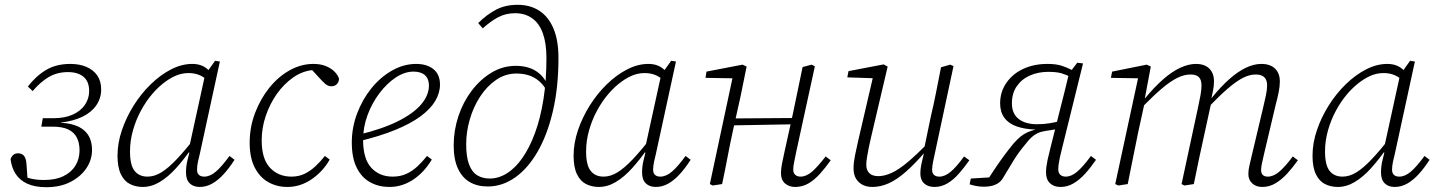

<svg xmlns="http://www.w3.org/2000/svg" viewBox="-20 -766 5975 799"><path d="M173 13Q125 13 93.5 -1.5Q62 -16 45 -42.5Q28 -69 24 -104Q28 -115 35.5 -121.5Q43 -128 55 -128Q70 -128 79 -118.5Q88 -109 90 -86L95 -15L70 -37Q89 -27 111.5 -22Q134 -17 164 -17Q211 -17 244 -33Q277 -49 294 -77Q311 -105 311 -140Q311 -171 300 -193Q289 -215 264.5 -227Q240 -239 198 -239H152L158 -274H201Q249 -274 282.5 -289Q316 -304 333.5 -330Q351 -356 351 -387Q351 -427 327.5 -446.5Q304 -466 263 -466Q218 -466 183 -445.5Q148 -425 116 -387L96 -406Q130 -450 172 -475Q214 -500 273 -500Q311 -500 340 -487.5Q369 -475 385 -451.5Q401 -428 401 -394Q401 -357 380.5 -327.5Q360 -298 322.5 -280Q285 -262 234 -256L233 -255Q297 -252 330 -223.5Q363 -195 363 -142Q363 -101 339.5 -66Q316 -31 273.5 -9Q231 13 173 13Z M574 12Q545 12 521 0Q497 -12 483 -41Q469 -70 469 -118Q469 -170 487 -223.5Q505 -277 536 -326.5Q567 -376 607 -415Q647 -454 691.5 -477Q736 -500 780 -500Q801 -500 817 -494Q833 -488 845.5 -476.5Q858 -465 869 -448L853 -422Q835 -442 813.5 -452Q792 -462 765 -462Q735 -462 708 -449.5Q681 -437 656.5 -417Q632 -397 612 -373Q588 -345 567 -306.5Q546 -268 533.5 -224Q521 -180 521 -136Q521 -79 540 -55Q559 -31 594 -31Q623 -31 652 -49Q681 -67 715.5 -103.5Q750 -140 795 -197L798 -152H780Q746 -103 712.5 -66Q679 -29 644.5 -8.5Q610 12 574 12ZM811 12Q785 12 769.5 -3Q754 -18 754 -48Q754 -61 755.5 -74Q757 -87 760.5 -100.5Q764 -114 768 -131L763 -133L835 -462L840 -464L875 -513L895 -510L812 -128Q807 -109 803.5 -91.5Q800 -74 800 -60Q800 -45 808 -38Q816 -31 830 -31Q854 -31 878.5 -52Q903 -73 935 -117L956 -101Q935 -68 912 -42.5Q889 -17 864 -2.5Q839 12 811 12Z M1176 12Q1132 12 1096.5 -8Q1061 -28 1040 -69Q1019 -110 1019 -172Q1019 -237 1041.5 -296Q1064 -355 1101 -401Q1138 -447 1185.5 -473.5Q1233 -500 1284 -500Q1314 -500 1336 -491Q1358 -482 1372 -468Q1386 -454 1391 -438Q1390 -424 1381.5 -415.5Q1373 -407 1359 -407Q1345 -407 1333.5 -417Q1322 -427 1306 -445L1271 -483H1301V-474H1277Q1236 -469 1198.5 -442.5Q1161 -416 1132 -375Q1103 -334 1086 -284Q1069 -234 1069 -182Q1069 -105 1103.5 -68Q1138 -31 1193 -31Q1223 -31 1247 -42.5Q1271 -54 1292 -73.5Q1313 -93 1332 -117L1352 -102Q1338 -77 1319 -56.5Q1300 -36 1277.5 -20.5Q1255 -5 1229.5 3.5Q1204 12 1176 12Z M1600 12Q1556 12 1520.5 -7.5Q1485 -27 1464.5 -68Q1444 -109 1444 -173Q1444 -235 1466 -293.5Q1488 -352 1525.5 -398.5Q1563 -445 1611.5 -472.5Q1660 -500 1712 -500Q1757 -500 1784 -478Q1811 -456 1811 -414Q1811 -379 1791 -345.5Q1771 -312 1729.5 -281.5Q1688 -251 1624 -225Q1560 -199 1473 -178L1471 -205Q1571 -229 1636 -261.5Q1701 -294 1733 -332Q1765 -370 1765 -410Q1765 -438 1748.5 -453Q1732 -468 1701 -468Q1664 -468 1627 -443.5Q1590 -419 1559 -378Q1528 -337 1509.5 -287Q1491 -237 1491 -184Q1491 -105 1525 -68Q1559 -31 1614 -31Q1646 -31 1671 -42.5Q1696 -54 1717 -73.5Q1738 -93 1757 -117L1777 -102Q1762 -77 1743.5 -56.5Q1725 -36 1702.5 -20.5Q1680 -5 1654.5 3.5Q1629 12 1600 12Z M2010 10Q1966 10 1934.5 -8.5Q1903 -27 1885.5 -65Q1868 -103 1868 -161Q1868 -223 1887.5 -282Q1907 -341 1942.5 -388Q1978 -435 2025 -463.5Q2072 -492 2126 -492Q2175 -492 2208.5 -471.5Q2242 -451 2257 -415H2270L2260 -379Q2241 -419 2208.5 -439.5Q2176 -460 2129 -460Q2083 -460 2044.5 -433.5Q2006 -407 1978 -364Q1950 -321 1935 -269Q1920 -217 1920 -166Q1920 -113 1932 -81.5Q1944 -50 1966 -36.5Q1988 -23 2018 -23Q2055 -23 2090 -45Q2125 -67 2154.5 -109.5Q2184 -152 2206.5 -213Q2229 -274 2241.5 -352.5Q2254 -431 2254 -525Q2254 -586 2239 -627.5Q2224 -669 2194.5 -690Q2165 -711 2123 -711Q2085 -711 2053.5 -694.5Q2022 -678 1989 -648L1970 -670Q2005 -705 2044 -725.5Q2083 -746 2134 -746Q2186 -746 2224 -721.5Q2262 -697 2283 -648Q2304 -599 2304 -525Q2304 -401 2280.5 -302Q2257 -203 2216.5 -133.5Q2176 -64 2123 -27Q2070 10 2010 10Z M2472 12Q2443 12 2419 0Q2395 -12 2381 -41Q2367 -70 2367 -118Q2367 -170 2385 -223.5Q2403 -277 2434 -326.5Q2465 -376 2505 -415Q2545 -454 2589.5 -477Q2634 -500 2678 -500Q2699 -500 2715 -494Q2731 -488 2743.5 -476.5Q2756 -465 2767 -448L2751 -422Q2733 -442 2711.5 -452Q2690 -462 2663 -462Q2633 -462 2606 -449.5Q2579 -437 2554.5 -417Q2530 -397 2510 -373Q2486 -345 2465 -306.5Q2444 -268 2431.5 -224Q2419 -180 2419 -136Q2419 -79 2438 -55Q2457 -31 2492 -31Q2521 -31 2550 -49Q2579 -67 2613.5 -103.5Q2648 -140 2693 -197L2696 -152H2678Q2644 -103 2610.5 -66Q2577 -29 2542.5 -8.5Q2508 12 2472 12ZM2709 12Q2683 12 2667.5 -3Q2652 -18 2652 -48Q2652 -61 2653.5 -74Q2655 -87 2658.5 -100.5Q2662 -114 2666 -131L2661 -133L2733 -462L2738 -464L2773 -513L2793 -510L2710 -128Q2705 -109 2701.5 -91.5Q2698 -74 2698 -60Q2698 -45 2706 -38Q2714 -31 2728 -31Q2752 -31 2776.5 -52Q2801 -73 2833 -117L2854 -101Q2833 -68 2810 -42.5Q2787 -17 2762 -2.5Q2737 12 2709 12Z M2946 6 2934 0 3032 -459 3041 -440 2916 -442 2920 -468 3070 -497 3087 -489 3062 -366 3030 -222Q3018 -167 3007.5 -111.5Q2997 -56 2985 0ZM3013 -244 3014 -273 3295 -275 3294 -249ZM3289 12Q3264 12 3247 -2.5Q3230 -17 3230 -46Q3230 -63 3234 -83.5Q3238 -104 3244 -131L3279 -290Q3289 -339 3299.5 -388.5Q3310 -438 3320 -487L3358 -497L3371 -490L3293 -132Q3289 -111 3285 -92.5Q3281 -74 3281 -60Q3281 -46 3289.5 -38.5Q3298 -31 3311 -31Q3335 -31 3358.5 -51Q3382 -71 3416 -115L3437 -99Q3415 -68 3392 -42.5Q3369 -17 3344 -2.5Q3319 12 3289 12Z M3610 12Q3587 12 3569.5 3Q3552 -6 3542 -23Q3532 -40 3532 -65Q3532 -89 3538 -119Q3544 -149 3551 -179L3617 -463L3628 -440L3506 -444L3511 -470L3657 -498L3674 -489L3604 -191Q3599 -171 3595 -150Q3591 -129 3588 -111.5Q3585 -94 3585 -80Q3585 -58 3597.5 -45.5Q3610 -33 3635 -33Q3661 -33 3690.5 -46.5Q3720 -60 3757 -91Q3794 -122 3844 -173L3846 -135H3831Q3787 -84 3750 -51.5Q3713 -19 3679 -3.5Q3645 12 3610 12ZM3869 12Q3842 12 3826 -2.5Q3810 -17 3810 -44Q3810 -62 3814 -81.5Q3818 -101 3825 -129H3822L3854 -283Q3866 -333 3876 -384.5Q3886 -436 3896 -486L3934 -497L3948 -491L3870 -126Q3866 -109 3862.5 -90.5Q3859 -72 3859 -59Q3859 -45 3867 -38Q3875 -31 3889 -31Q3912 -31 3936 -51Q3960 -71 3992 -115L4014 -99Q3992 -68 3969.5 -42.5Q3947 -17 3922 -2.5Q3897 12 3869 12Z M4015 1 4020 -23 4117 -29 4082 -6Q4103 -38 4121 -65Q4139 -92 4157.5 -117Q4176 -142 4197 -168Q4213 -186 4227 -197.5Q4241 -209 4256 -215.5Q4271 -222 4289 -227H4291Q4244 -228 4210.5 -240Q4177 -252 4159.5 -276Q4142 -300 4142 -336Q4142 -383 4167.5 -420.5Q4193 -458 4237.5 -479Q4282 -500 4339 -500Q4376 -500 4399.5 -492Q4423 -484 4440 -475L4463 -505L4487 -502L4400 -150Q4394 -127 4390.5 -110.5Q4387 -94 4385.5 -82.5Q4384 -71 4384 -61Q4384 -46 4392.5 -38.5Q4401 -31 4415 -31Q4438 -31 4462 -51Q4486 -71 4520 -117L4541 -101Q4519 -69 4496 -43.5Q4473 -18 4447.5 -3Q4422 12 4393 12Q4366 12 4349.5 -3.5Q4333 -19 4333 -48Q4333 -60 4334.5 -72Q4336 -84 4339.5 -101Q4343 -118 4350 -145L4387 -293Q4398 -337 4409 -380Q4420 -423 4430 -466L4435 -445Q4418 -455 4397.5 -461Q4377 -467 4342 -467Q4301 -467 4266.5 -452Q4232 -437 4211.5 -407.5Q4191 -378 4191 -336Q4191 -293 4219 -271Q4247 -249 4296 -249Q4324 -249 4347.5 -253Q4371 -257 4395 -263L4394 -231L4330 -221Q4311 -218 4297.5 -211.5Q4284 -205 4272.5 -194.5Q4261 -184 4249 -168Q4217 -130 4196 -95Q4175 -60 4155 -27Q4147 -13 4135.5 -5Q4124 3 4109 7Q4094 11 4075 11Q4056 11 4039.5 7.5Q4023 4 4015 1Z M4634 6 4621 0 4720 -459 4729 -440 4603 -442 4608 -468 4752 -497 4769 -489 4744 -356 4747 -355 4717 -218Q4706 -164 4695 -109.5Q4684 -55 4673 0ZM4909 6 4897 0 4966 -321Q4972 -348 4976 -370.5Q4980 -393 4980 -410Q4980 -434 4969 -445Q4958 -456 4934 -456Q4908 -456 4879.5 -442Q4851 -428 4815.5 -398Q4780 -368 4732 -319V-358H4746Q4784 -404 4820.5 -436Q4857 -468 4891.5 -484Q4926 -500 4957 -500Q4993 -500 5012.5 -480.5Q5032 -461 5032 -427Q5032 -408 5027.5 -386.5Q5023 -365 5018 -342L5020 -336L4994 -217Q4982 -163 4970.5 -109Q4959 -55 4948 0ZM5233 12Q5207 12 5191 -3Q5175 -18 5175 -41Q5175 -60 5179.5 -77Q5184 -94 5189 -118L5236 -316Q5243 -345 5248 -369Q5253 -393 5253 -410Q5253 -434 5241 -445Q5229 -456 5206 -456Q5180 -456 5152.5 -442Q5125 -428 5090 -398Q5055 -368 5007 -318V-358H5022Q5060 -405 5095.5 -436.5Q5131 -468 5164.5 -484Q5198 -500 5229 -500Q5266 -500 5286 -480.5Q5306 -461 5306 -427Q5306 -406 5301 -381.5Q5296 -357 5288 -327L5240 -124Q5236 -105 5232 -88.5Q5228 -72 5228 -58Q5228 -45 5235 -38Q5242 -31 5256 -31Q5279 -31 5303 -51Q5327 -71 5360 -115L5381 -99Q5359 -68 5336 -43Q5313 -18 5287.5 -3Q5262 12 5233 12Z M5547 12Q5518 12 5494 0Q5470 -12 5456 -41Q5442 -70 5442 -118Q5442 -170 5460 -223.5Q5478 -277 5509 -326.5Q5540 -376 5580 -415Q5620 -454 5664.5 -477Q5709 -500 5753 -500Q5774 -500 5790 -494Q5806 -488 5818.5 -476.5Q5831 -465 5842 -448L5826 -422Q5808 -442 5786.5 -452Q5765 -462 5738 -462Q5708 -462 5681 -449.5Q5654 -437 5629.5 -417Q5605 -397 5585 -373Q5561 -345 5540 -306.5Q5519 -268 5506.5 -224Q5494 -180 5494 -136Q5494 -79 5513 -55Q5532 -31 5567 -31Q5596 -31 5625 -49Q5654 -67 5688.5 -103.5Q5723 -140 5768 -197L5771 -152H5753Q5719 -103 5685.5 -66Q5652 -29 5617.5 -8.5Q5583 12 5547 12ZM5784 12Q5758 12 5742.5 -3Q5727 -18 5727 -48Q5727 -61 5728.5 -74Q5730 -87 5733.5 -100.5Q5737 -114 5741 -131L5736 -133L5808 -462L5813 -464L5848 -513L5868 -510L5785 -128Q5780 -109 5776.5 -91.5Q5773 -74 5773 -60Q5773 -45 5781 -38Q5789 -31 5803 -31Q5827 -31 5851.5 -52Q5876 -73 5908 -117L5929 -101Q5908 -68 5885 -42.5Q5862 -17 5837 -2.5Q5812 12 5784 12Z"/></svg>

Font: Source Serif 4 Light
Style: Italic
Weight: 300
Italic angle: -12°
Designer: Frank Grießhammer
Foundry: Adobe Systems Incorporated
Version: Version 4.004;hotconv 1.0.116;makeotfexe 2.5.65601